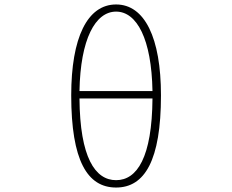

<svg xmlns="http://www.w3.org/2000/svg" viewBox="-20 -827 1040 860"><path d="M500 13C628 13 701 -108 701 -400C701 -658 628 -807 500 -807C371 -807 299 -658 299 -400C299 -108 371 13 500 13ZM500 -20C406 -20 338 -122 336 -386H663C661 -122 594 -20 500 -20ZM336 -419C340 -652 407 -775 500 -775C593 -775 659 -652 663 -419Z"/></svg>

Font: Harano Aji Gothic CN ExtraLight
Style: Regular
Weight: 250
Foundry: Masamichi Hosoda
Version: HaranoAjiGothicCN-ExtraLight version 20230610;ttx 4.39.4